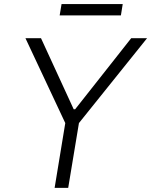

<svg xmlns="http://www.w3.org/2000/svg" viewBox="-20 -913 735 933"><path d="M103.7 -727.3H179.3L338.1 -382.1H345.2L617.5 -727.3H694.6L363.6 -315L311.4 0H245.4L297.2 -315ZM576.3 -893.1 567.5 -838.1H269.9L279.1 -893.1Z"/></svg>

Font: Karasuma Gothic
Style: Light Italic
Weight: 300
Italic angle: 9.39998°
Designer: Rasmus Andersson / Ryoko Nishizuka
Foundry: rsms
Version: Version 1.00